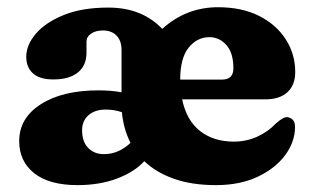

<svg xmlns="http://www.w3.org/2000/svg" viewBox="-20 -512 880 545"><path d="M818 -307.5Q818 -270.5 795.8 -250.2Q773.5 -230 733 -230H497Q509.5 -170 548 -140Q586.5 -110 643.5 -110Q679.5 -110 710.5 -124.2Q741.5 -138.5 763 -161.5Q784.5 -180.5 795.5 -179.5Q804 -178.5 810.8 -172.2Q817.5 -166 817.5 -151Q817 -108.5 789 -71Q761 -33.5 710.8 -10Q660.5 13.5 593 13.5Q524.5 13.5 473.8 -4.5Q423 -22.5 389.5 -54.5Q362 -24 312.2 -5.2Q262.5 13.5 200 13.5Q120 13.5 77.2 -20.2Q34.5 -54 34.5 -111.5Q34.5 -177 96 -216.2Q157.5 -255.5 259.5 -255.5Q296 -255.5 325 -250V-370.5Q325 -396 311 -410.8Q297 -425.5 272 -425.5Q251.5 -425.5 238.5 -416.5Q225.5 -407.5 225.5 -394V-362Q225.5 -326 201 -306.2Q176.5 -286.5 131.5 -286.5Q92.5 -286.5 73.5 -303.8Q54.5 -321 54.5 -351Q54.5 -384 81.5 -416Q108.5 -448 160.5 -469.2Q212.5 -490.5 287.5 -490.5Q383 -490.5 440.5 -430Q508.5 -491.5 599 -491.5Q666.5 -491.5 715.5 -466.8Q764.5 -442 791.2 -400.2Q818 -358.5 818 -307.5ZM574.5 -406.5Q539.5 -406.5 515.5 -376.8Q491.5 -347 491.5 -286H609.5Q642.5 -286 642.5 -318Q642.5 -362 622.5 -384.2Q602.5 -406.5 574.5 -406.5ZM213 -142Q213 -110 230.2 -92.2Q247.5 -74.5 274.5 -74.5Q298 -74.5 317 -83.5Q336 -92.5 350.5 -106.5Q330.5 -145.5 326 -193.5Q304.5 -201 280 -201Q249.5 -201 231.2 -185Q213 -169 213 -142Z"/></svg>

Font: Fraunces 9pt S100
Style: Bold
Weight: 700
Version: Version 1.000; ttfautohint (v1.8.3)